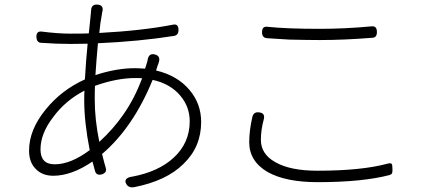

<svg xmlns="http://www.w3.org/2000/svg" viewBox="-20 -792 1840 839"><path d="M533 14Q524 0 531.5 -9Q539 -18 557 -20Q671 -41 738 -102Q809 -167 809 -262Q809 -326 767 -375Q724 -426 647 -443Q562 -235 426 -119Q429 -106 436 -80Q440 -66 442 -59Q449 -38 425 -30Q401 -24 395.5 -44Q390 -64 384 -86Q293 -24 213 -24Q166 -24 138 -52Q107 -81 107 -134Q107 -225 180 -314Q249 -399 351 -445Q356 -534 363 -601Q337 -600 288 -600Q226 -600 159 -605Q141 -606 139 -629Q138 -657 162 -654Q234 -645 288 -645Q341 -645 368 -646Q370 -667 374 -703Q376 -725 377 -734Q377 -736 377.5 -740Q378 -744 378 -746Q379 -773 404 -772Q437 -771 426 -736Q426 -735 426 -734Q417 -687 414 -648Q601 -658 735 -684Q760 -690 760 -661Q760 -638 740 -635Q588 -611 408 -603Q401 -527 397 -464Q489 -494 569 -494Q586 -494 614 -492Q617 -501 623 -521Q624 -523 624.5 -526Q625 -529 625 -530Q630 -561 657 -554Q684 -547 673 -517Q673 -516 672 -513.5Q671 -511 670 -509L662 -484Q755 -462 808 -399Q859 -339 859 -259Q859 -150 782 -76Q708 -2 566 26Q544 30 533 14ZM219 -74Q289 -74 372 -136Q348 -258 348 -354Q348 -381 349 -396Q266 -353 213 -281Q157 -209 157 -139Q157 -74 219 -74ZM414 -172Q475 -228 518 -290Q568 -361 601 -450Q591 -451 571 -451Q491 -451 395 -417Q394 -396 394 -356Q394 -270 414 -172Z M1368 4Q1229 4 1150 -40Q1069 -87 1069 -171Q1069 -221 1083 -282Q1089 -304 1112 -301Q1141 -298 1132 -268Q1120 -223 1120 -181Q1120 -119 1182 -84Q1247 -46 1367 -46Q1560 -46 1674 -77Q1688 -81 1692 -75Q1695 -70 1695 -51V-49Q1695 -39 1693 -35Q1691 -30 1682 -27Q1563 4 1368 4ZM1377 -617Q1328 -617 1244 -619Q1195 -622 1148 -625Q1125 -626 1125 -651Q1125 -678 1148 -675Q1233 -666 1377 -666Q1488 -666 1605 -677Q1627 -679 1627 -652Q1627 -628 1608 -627Q1484 -617 1377 -617Z"/></svg>

Font: GenSenRounded TW L
Style: Regular
Weight: 300
Version: Version 1.501;PS 1;hotconv 16.6.51;makeotf.lib2.5.65220